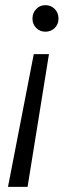

<svg xmlns="http://www.w3.org/2000/svg" viewBox="-20 -535 278 745"><path d="M170 -325 87 190H11L111 -325ZM156 -515Q178 -515 192.5 -500Q207 -485 207 -463Q207 -441 192.5 -426.5Q178 -412 156 -412Q135 -412 120.5 -426.5Q106 -441 106 -463Q106 -485 120.5 -500Q135 -515 156 -515Z"/></svg>

Font: DM Sans 16pt Light
Style: Italic
Weight: 300
Italic angle: -10°
Version: Version 4.004;gftools[0.9.30]